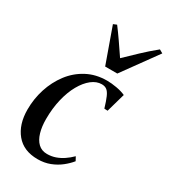

<svg xmlns="http://www.w3.org/2000/svg" viewBox="-199 -897 878 1000"><g transform="rotate(30 240.5 -397.0)"><path d="M193.5 10Q109 10 64 -44.5Q19 -99 19 -188.5Q19 -252.5 38.2 -312.5Q57.5 -372.5 94 -420.8Q130.5 -469 183.5 -497.2Q236.5 -525.5 303.5 -525.5Q330 -525.5 361.2 -520Q392.5 -514.5 415.5 -504L383.5 -391L363.5 -392Q351.5 -432.5 341.5 -455Q331.5 -477.5 319.5 -486.5Q307.5 -495.5 289 -495.5Q258 -495.5 229 -472.8Q200 -450 177 -409.2Q154 -368.5 140.8 -313.2Q127.5 -258 127.5 -193Q127.5 -148 137.8 -113Q148 -78 169 -58Q190 -38 222.5 -38Q248.5 -38 272.2 -46.2Q296 -54.5 317.5 -69Q339 -83.5 358.5 -103L371 -80Q353 -57.5 326.8 -36.8Q300.5 -16 267 -3Q233.5 10 193.5 10ZM257.5 -584 182 -795.5 202.5 -804Q226 -773 251 -736.8Q276 -700.5 303 -660.5Q339 -695 376.5 -730.8Q414 -766.5 460 -804L481 -792L330.5 -584Z"/></g></svg>

Font: Merriweather 120pt
Style: Italic
Weight: 400
Italic angle: -7.8°
Version: Version 2.101